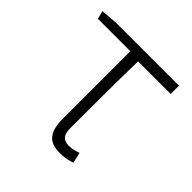

<svg xmlns="http://www.w3.org/2000/svg" viewBox="-149 -650 800 800"><g transform="rotate(45 251.0 -250.0)"><path d="M29 -483H220V-89C220 -11 244 25 312 25C339 25 365 19 381 13L370 -34C354 -28 335 -23 318 -23C285 -23 270 -40 270 -78C270 -208 270 -340 273 -476H465V-525H96L20 -519Z"/></g></svg>

Font: GenEiGothic-pro-Light
Style: Regular
Weight: 300
Designer: Ryoko NISHIZUKA (kana & ideographs); Paul D. Hunt (Latin, Greek & Cyrillic); Wenlong ZHANG (bopomofo); Sandoll Communica
Foundry: Adobe Systems Incorporated; o_tamon
Version: Version 1.000.140830